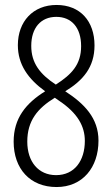

<svg xmlns="http://www.w3.org/2000/svg" viewBox="-20 -744 452 774"><path d="M208 -724C113 -724 52 -657 52 -562C52 -484 93 -426 162 -376C85 -328 35 -268 35 -173C35 -64 101 10 208 10C313 10 377 -69 377 -177C377 -268 320 -326 243 -376C315 -420 361 -473 361 -561C361 -659 303 -724 208 -724ZM207 -676C269 -676 307 -632 307 -558C307 -484 269 -444 205 -403C141 -445 106 -490 106 -559C106 -631 144 -676 207 -676ZM90 -173C90 -257 131 -307 201 -350L218 -338C293 -288 322 -235 322 -176C322 -97 281 -38 206 -38C135 -38 90 -92 90 -173Z"/></svg>

Font: Noto Sans Gujarati UI ExtraCondensed Light
Style: Regular
Weight: 300
Width: 2
Designer: Jelle Bosma - Monotype Design Team, Universal Thirst
Foundry: Monotype Imaging Inc.
Version: Version 2.106